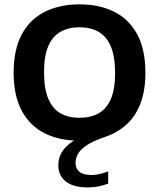

<svg xmlns="http://www.w3.org/2000/svg" viewBox="-20 -622 712 859"><path d="M373.5 216.5Q307.5 216.5 274.2 189.8Q241 163 241 117Q241 89.5 253 65.5Q265 41.5 292 20.2Q319 -1 364.5 -18.5L362 7.5H335.5Q246.5 7.5 180.2 -25.5Q114 -58.5 77.5 -126.2Q41 -194 41 -297Q41 -400.5 77.5 -468.2Q114 -536 180.5 -569.2Q247 -602.5 335.5 -602.5Q425 -602.5 491.2 -569.2Q557.5 -536 594 -468.2Q630.5 -400.5 630.5 -297Q630.5 -217 608.5 -159.2Q586.5 -101.5 545.2 -64.2Q504 -27 447.5 -8.5Q395 9.5 367 28.5Q339 47.5 328.5 67Q318 86.5 318 106Q318 132.5 335.5 146.8Q353 161 390 161Q406 161 423.8 157Q441.5 153 464 145V199.5Q443.5 207 421.2 211.8Q399 216.5 373.5 216.5ZM335.5 -95Q385.5 -95 421.2 -115Q457 -135 476 -179.2Q495 -223.5 495 -295Q495 -369 475.8 -414.2Q456.5 -459.5 420.8 -479.8Q385 -500 335.5 -500Q286.5 -500 251 -480Q215.5 -460 196.2 -416Q177 -372 177 -300Q177 -225.5 196 -180.5Q215 -135.5 250.5 -115.2Q286 -95 335.5 -95Z"/></svg>

Font: Encode Sans SC Condensed Thin SemiBold
Style: Regular
Weight: 600
Version: Version 3.002